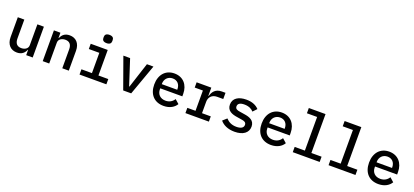

<svg xmlns="http://www.w3.org/2000/svg" viewBox="43 -1880 6514 3024"><g transform="rotate(20 3300.0 -368.5)"><path d="M407 0H516V-516H407V-166C407 -106 351 -77 295 -77C225 -77 188 -118 188 -200V-516H79V-184C79 -59 149 12 253 12C338 12 380 -34 402 -88H407Z M793 0V-350C793 -410 849 -439 905 -439C975 -439 1012 -398 1012 -316V0H1121V-332C1121 -457 1051 -528 947 -528C862 -528 820 -482 798 -428H793V-516H684V0Z M1532 -610C1586 -610 1606 -636 1606 -669V-690C1606 -723 1586 -749 1531 -749C1477 -749 1457 -723 1457 -690V-669C1457 -636 1477 -610 1532 -610ZM1301 0H1751V-88H1586V-516H1301V-428H1477V-88H1301Z M2167 0 2352 -516H2243L2172 -298L2105 -91H2099L2032 -298L1961 -516H1848L2033 0Z M2711 12C2817 12 2889 -35 2924 -95L2856 -155C2827 -107 2779 -76 2713 -76C2624 -76 2570 -133 2570 -214V-231H2940V-272C2940 -424 2848 -528 2703 -528C2556 -528 2460 -423 2460 -257C2460 -93 2553 12 2711 12ZM2703 -445C2779 -445 2829 -392 2829 -311V-301H2570V-308C2570 -388 2625 -445 2703 -445Z M3076 0H3469V-88H3322V-281C3322 -353 3369 -412 3458 -412H3560V-516H3498C3393 -516 3348 -451 3328 -379H3322V-516H3076V-428H3213V-88H3076Z M3901 12C4042 12 4128 -51 4128 -155C4128 -261 4038 -289 3956 -301L3874 -314C3831 -320 3795 -332 3795 -376C3795 -421 3833 -445 3904 -445C3985 -445 4032 -414 4059 -383L4120 -447C4073 -498 4004 -528 3908 -528C3776 -528 3688 -472 3688 -367C3688 -261 3779 -232 3860 -220L3942 -207C3986 -201 4021 -189 4021 -145C4021 -94 3973 -71 3903 -71C3826 -71 3771 -98 3726 -147L3659 -87C3708 -27 3790 12 3901 12Z M4511 12C4617 12 4689 -35 4724 -95L4656 -155C4627 -107 4579 -76 4513 -76C4424 -76 4370 -133 4370 -214V-231H4740V-272C4740 -424 4648 -528 4503 -528C4356 -528 4260 -423 4260 -257C4260 -93 4353 12 4511 12ZM4503 -445C4579 -445 4629 -392 4629 -311V-301H4370V-308C4370 -388 4425 -445 4503 -445Z M4875 0H5326V-88H5155V-740H4875V-652H5046V-88H4875Z M5475 0H5926V-88H5755V-740H5475V-652H5646V-88H5475Z M6311 12C6417 12 6489 -35 6524 -95L6456 -155C6427 -107 6379 -76 6313 -76C6224 -76 6170 -133 6170 -214V-231H6540V-272C6540 -424 6448 -528 6303 -528C6156 -528 6060 -423 6060 -257C6060 -93 6153 12 6311 12ZM6303 -445C6379 -445 6429 -392 6429 -311V-301H6170V-308C6170 -388 6225 -445 6303 -445Z"/></g></svg>

Font: IBM Plex Mono Medm
Style: Regular
Weight: 500
Monospace: yes
Designer: Mike Abbink, Paul van der Laan, Pieter van Rosmalen
Foundry: Bold Monday
Version: Version 2.004